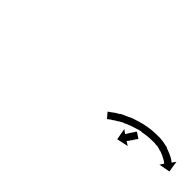

<svg xmlns="http://www.w3.org/2000/svg" viewBox="25 -804 518 518"><g transform="rotate(45 284.0 -545.0)"><path d="M446 -544Q445 -542 446 -543Q446 -542 445 -541Q445 -541 444 -540Q443 -539 442 -538Q441 -535 441 -535Q441 -535 440.5 -534.5Q440 -534 439 -533Q439 -533 438 -530Q437 -530 436.5 -529.5Q436 -529 436 -528Q435 -526 434 -526Q434 -525 433.5 -524.5Q433 -524 433 -523Q432 -522 431 -521Q431 -521 430 -520Q430 -519 429 -518Q428 -517 429 -517Q429 -517 429 -517L440 -510L407 -503L401 -536L412 -528Q413 -529 412 -529Q412 -529 413 -529Q413 -529 414 -531Q413 -530 415 -532Q415 -533 416 -534Q417 -535 418 -537Q418 -537 419 -539Q420 -540 421 -542Q421 -542 423 -544Q423 -545 424 -547Q425 -547 425 -547.5Q425 -548 426 -549Q427 -550 427 -551Q427 -551 428 -553Q429 -553 429 -554Q430 -555 430 -555Q430 -554 430 -555L447 -544Q447 -544 446 -544ZM338 -539Q338 -539 338 -539Q338 -539 338 -539Q338 -539 338 -539Q338 -539 338 -539Q341 -541 344 -543Q344 -543 344 -543Q344 -543 344 -543Q344 -543 344 -543Q344 -543 344 -543Q348 -546 352 -549Q352 -549 352 -549Q352 -549 352 -549Q352 -549 352 -549Q352 -549 352 -549Q358 -553 364 -556Q364 -556 364 -556Q364 -556 364 -556Q364 -557 364 -557Q364 -557 364 -557Q371 -561 379 -564Q379 -564 379 -564Q379 -564 379 -564Q379 -564 379 -564Q379 -564 379 -564Q387 -568 396 -572Q396 -572 396 -572Q396 -572 396 -572Q396 -572 396 -572Q396 -572 396 -572Q406 -575 415 -578Q415 -578 415 -578Q415 -578 415 -578Q415 -578 415 -578Q415 -578 415 -578Q425 -581 435 -583Q435 -583 435 -583Q435 -583 435 -583Q435 -583 435 -583Q435 -583 435 -583Q445 -585 455 -586Q455 -586 455 -586Q455 -586 455 -586Q455 -586 455 -586Q455 -586 455 -586Q465 -587 474 -587Q474 -587 474.5 -587Q475 -587 475 -587Q475 -587 475 -587Q475 -587 475 -587Q486 -588 497 -586Q497 -586 497 -586Q497 -586 497 -586Q497 -586 497.5 -586Q498 -586 498 -586Q508 -584 518 -582Q518 -582 518 -582Q518 -582 518 -582Q518 -581 518 -581Q518 -581 518 -581Q527 -578 534 -575Q534 -575 534 -575Q534 -575 534 -575Q534 -575 534 -575Q534 -575 534 -575Q540 -572 546 -569Q546 -569 546 -569Q546 -569 546 -569Q546 -569 546 -569Q546 -569 546 -569Q550 -566 553 -564Q553 -564 553 -564Q553 -564 553 -564Q553 -564 553 -564Q553 -564 553 -564Q554 -563 555 -562L563 -573L568 -541L536 -535L543 -546Q542 -547 541 -548Q541 -548 541 -548Q541 -548 541 -548Q541 -548 541 -548Q541 -548 541 -548Q539 -549 535 -552Q535 -552 535 -552Q535 -552 535 -552Q535 -552 535 -552Q535 -552 535 -552Q531 -554 525 -557Q525 -557 525 -557Q525 -557 525 -557Q525 -557 525.5 -557Q526 -557 526 -557Q519 -560 511 -563Q511 -563 511.5 -563Q512 -563 512 -563Q512 -562 512 -562Q512 -562 512 -562Q504 -565 494 -567Q494 -567 494 -567Q494 -567 494 -567Q495 -566 495 -566Q495 -566 495 -566Q485 -568 475 -567Q475 -567 475 -567Q475 -567 475 -567Q475 -567 475 -567Q475 -567 475 -567Q466 -567 457 -566Q457 -566 457 -566Q457 -566 457 -566Q457 -566 457.5 -566Q458 -566 458 -566Q448 -565 439 -563Q439 -563 439 -563Q439 -563 439 -563Q439 -563 439 -563.5Q439 -564 439 -564Q430 -562 421 -559Q421 -559 421 -559Q421 -559 421 -559Q421 -559 421 -559Q421 -559 421 -559Q412 -556 403 -553Q403 -553 403 -553Q403 -553 404 -553Q404 -553 404 -553Q404 -553 404 -553Q395 -550 388 -546Q388 -546 388 -546Q388 -546 388 -546Q388 -546 388 -546.5Q388 -547 388 -547Q381 -543 374 -539Q374 -539 374 -539Q374 -539 374 -539Q374 -539 374.5 -539Q375 -539 375 -539Q369 -536 363 -532Q363 -532 363.5 -532Q364 -532 364 -532Q364 -532 364 -532Q364 -532 364 -532Q359 -529 355 -527Q355 -527 355 -527Q355 -527 356 -527Q356 -527 356 -527Q356 -527 356 -527Q353 -525 350 -523Q350 -523 350.5 -523Q351 -523 351 -523Q351 -523 351 -523Q351 -523 351 -523Q350 -522 349 -522L336 -537Q337 -538 338 -539Z"/></g></svg>

Font: FRB American Cursive Just Arrows Black
Style: Bold Italic
Weight: 900
Italic angle: -25°
Version: Version 2.0;Modular Font Editor K font №1